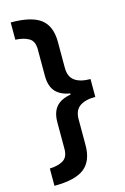

<svg xmlns="http://www.w3.org/2000/svg" viewBox="-132 -778 651 999"><g transform="rotate(-15 193.5 -278.0)"><path d="M32 69Q78 67 105 50.5Q132 34 132 -10V-153Q132 -207 157.5 -236.5Q183 -266 236 -275V-281Q183 -290 157.5 -319.5Q132 -349 132 -404V-546Q132 -591 104 -607Q76 -623 32 -625V-718Q145 -718 194 -679.5Q243 -641 243 -557V-417Q243 -369 272.5 -347.5Q302 -326 357 -326V-230Q303 -230 273 -209Q243 -188 243 -140V0Q243 84 194 123Q145 162 32 162Z"/></g></svg>

Font: Noto Sans Lao SemiCondensed SemiBold
Style: Regular
Weight: 600
Width: 4
Designer: Monotype Design Team
Foundry: Monotype Imaging Inc.
Version: Version 2.003; ttfautohint (v1.8.4.7-5d5b)